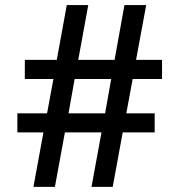

<svg xmlns="http://www.w3.org/2000/svg" viewBox="-20 -721 702 751"><path d="M466.8 -701.2H551.8L512.2 -486.8H613.8V-412.1H499L474.1 -277.8H585V-203.1H460L420.9 9.8H337.9L377 -203.1H233.9L194.8 9.8H110.8L149.9 -203.1H47.9V-277.8H164.1L189 -412.1H77.1V-486.8H202.1L241.2 -701.2H325.2L286.1 -486.8H428.2ZM248 -277.8H391.1L415 -412.1H272Z"/></svg>

Font: LT Superior Med
Style: Regular
Weight: 500
Designer: Daniel Lyons
Foundry: LyonsType
Version: Version 1.000